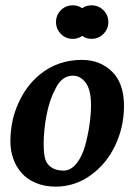

<svg xmlns="http://www.w3.org/2000/svg" viewBox="-20 -677 485 713"><path d="M250 -657.2Q270 -657.2 285.2 -646.5Q300.3 -657.2 319.8 -657.2Q345.7 -657.2 364 -639.2Q382.3 -621.1 382.3 -595.2Q382.3 -569.3 364 -551Q345.7 -532.7 319.8 -532.7Q300.3 -532.7 285.2 -543.5Q270 -532.7 250 -532.7Q224.1 -532.7 206.1 -551Q188 -569.3 188 -595.2Q188 -621.1 206.1 -639.2Q224.1 -657.2 250 -657.2ZM18.6 -151.4Q18.6 -228 47.9 -293.2Q77.1 -358.4 127.4 -399.9Q194.3 -454.6 284.2 -454.6Q351.1 -454.6 395.8 -411.4Q440.4 -368.2 440.4 -283.7Q440.4 -205.6 407.7 -136.7Q375 -67.9 316.2 -25.9Q257.3 16.1 187 16.1Q146 16.1 113.3 2.4Q80.6 -11.2 60.1 -34.7Q39.6 -58.1 29.1 -87.9Q18.6 -117.7 18.6 -151.4ZM215.8 -43.5Q242.7 -43.5 263.7 -69.3Q284.7 -95.2 295.7 -134.8Q306.6 -174.3 312.3 -213.4Q317.9 -252.4 317.9 -286.6Q317.9 -343.8 298.1 -369.9Q278.3 -396 251 -396Q209 -396 185.5 -346.7Q164.1 -307.1 153.1 -250.7Q142.1 -194.3 142.1 -141.6Q142.1 -92.8 153.3 -73.7Q172.4 -43.5 215.8 -43.5Z"/></svg>

Font: Cooper* SemiBold
Style: Italic
Weight: 600
Italic angle: -7°
Designer: Owen Earl
Foundry: indestructible type*
Version: Version 0.001